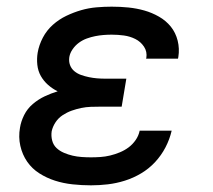

<svg xmlns="http://www.w3.org/2000/svg" viewBox="-20 -548 640 576"><path d="M253 8Q225 8 197.5 5Q170 2 145 -6Q120 -14 98 -28Q76 -42 61.5 -63Q47 -84 41 -110.5Q35 -137 40 -165Q43 -184 52.5 -203Q62 -222 78.5 -236Q95 -250 114 -259Q133 -268 153 -274Q137 -282 124 -293.5Q111 -305 102.5 -320Q94 -335 92 -353.5Q90 -372 93 -390Q97 -413 108.5 -435Q120 -457 138.5 -473.5Q157 -490 179 -500.5Q201 -511 223.5 -517.5Q246 -524 269.5 -526Q293 -528 315 -528Q341 -528 365.5 -525.5Q390 -523 413 -516.5Q436 -510 457 -498Q478 -486 492.5 -468Q507 -450 513 -426Q519 -402 515 -377L514 -372H418L419 -374Q422 -393 412 -408Q402 -423 386 -431Q370 -439 352 -441.5Q334 -444 315 -444Q303 -444 290.5 -443Q278 -442 265.5 -439.5Q253 -437 240.5 -432.5Q228 -428 217 -420Q206 -412 198 -400.5Q190 -389 188 -377Q186 -364 190 -353Q194 -342 203 -334.5Q212 -327 223.5 -323Q235 -319 247 -316.5Q259 -314 271 -313Q283 -312 295 -312H359L345 -228H281Q267 -228 252.5 -227.5Q238 -227 223.5 -224Q209 -221 195 -216Q181 -211 168 -202.5Q155 -194 146.5 -181Q138 -168 135 -154Q133 -140 136.5 -126.5Q140 -113 149.5 -104Q159 -95 172 -89.5Q185 -84 198 -81Q211 -78 225 -77Q239 -76 253 -76Q267 -76 281.5 -77Q296 -78 310.5 -81.5Q325 -85 339.5 -91Q354 -97 366 -106Q378 -115 387 -128Q396 -141 399 -156H495Q489 -130 476.5 -106Q464 -82 445.5 -62Q427 -42 403.5 -28Q380 -14 354.5 -6Q329 2 303.5 5Q278 8 253 8Z"/></svg>

Font: Iosevka Custom Medium Oblique
Style: Regular
Weight: 500
Italic angle: -9°
Designer: Belleve Invis
Foundry: Belleve Invis
Version: Version 27.0.1